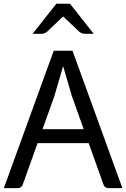

<svg xmlns="http://www.w3.org/2000/svg" viewBox="-20 -978 656 998"><path d="M616.2 0H545.9Q523.4 0 517.1 -21L440.9 -233.9H175.3L99.1 -21Q92.8 0 70.3 0H0L259.3 -714.4H356.9ZM415 -306.6 353.5 -479 308.1 -634.3 262.7 -479 201.2 -306.6ZM194.3 -802.2Q212.4 -802.2 225.6 -814L308.1 -892.6L391.1 -814Q404.3 -802.2 422.4 -802.2H467.3L343.8 -958.5H272.9L149.4 -802.2Z"/></svg>

Font: Lycee Sans
Style: Regular
Weight: 400
Designer: Justin Alvin
Foundry: Alkove Design
Version: Version 1.030